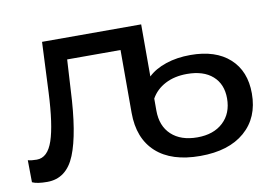

<svg xmlns="http://www.w3.org/2000/svg" viewBox="-63 -631 1067 744"><g transform="rotate(-10 470.5 -259.0)"><path d="M853 -330C816.3 -363.3 765 -380 699 -380C663.7 -380 631.5 -375.2 602.5 -365.5C573.5 -355.8 550 -342.3 532 -325V-530H142L133 -332C129 -248 120.2 -185.7 106.5 -145C92.8 -104.3 71.7 -84 43 -84C28.3 -84 16.7 -85.3 8 -88L9 -1C21.7 5 41.3 8 68 8C118.7 8 155.2 -19.5 177.5 -74.5C199.8 -129.5 213.7 -213.3 219 -326L226 -446H436V-199C436 -131.7 456.2 -79.7 496.5 -43C536.8 -6.3 594.7 12 670 12C744.7 12 803 -6.2 845 -42.5C887 -78.8 908 -128.7 908 -192C908 -250.7 889.7 -296.7 853 -330ZM772.5 -96C747.5 -72.7 713.7 -61 671 -61C627.7 -61 593.7 -72.5 569 -95.5C544.3 -118.5 532 -150.3 532 -191V-238C544.7 -260.7 563.2 -278.3 587.5 -291C611.8 -303.7 640.3 -310 673 -310C716.3 -310 750 -299.3 774 -278C798 -256.7 810 -227.3 810 -190C810 -150.7 797.5 -119.3 772.5 -96Z"/></g></svg>

Font: ICO Headline
Style: Regular
Weight: 500
Designer: Julieta Ulanovsky
Foundry: Julieta Ulanovsky
Version: Version 7.200